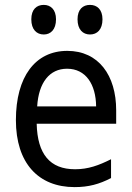

<svg xmlns="http://www.w3.org/2000/svg" viewBox="-20 -755 540 785"><path d="M348 -614C377 -614 399 -634 399 -676C399 -716 377 -735 348 -735C319 -735 297 -717 297 -676C297 -634 319 -614 348 -614ZM159 -614C187 -614 209 -634 209 -676C209 -716 187 -735 159 -735C130 -735 108 -717 108 -676C108 -634 130 -614 159 -614ZM285 10C342 10 386 -2 434 -27V-104C384 -79 341 -63 287 -63C184 -63 133 -125 130 -249H455V-304C455 -447 383 -547 255 -547C124 -547 45 -441 45 -264C45 -88 137 10 285 10ZM373 -320H132C138 -418 183 -474 254 -474C331 -474 372 -410 373 -320Z"/></svg>

Font: Noto Sans Mono ExtraCondensed
Style: Regular
Weight: 400
Width: 2
Designer: Monotype Design Team
Foundry: Monotype Imaging Inc.
Version: Version 2.014